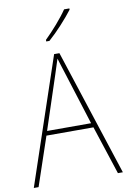

<svg xmlns="http://www.w3.org/2000/svg" viewBox="-102 -1011 708 1070"><g transform="rotate(-10 252.0 -475.5)"><path d="M369 -944V-951H339C308 -905 255 -845 210 -801V-792H228C276 -834 334 -898 369 -944ZM476 0H504L271 -715H241L0 0H27L120 -275H386ZM282 -601 377 -300H128L227 -600C236 -630 246 -657 255 -687C265 -653 274 -627 282 -601Z"/></g></svg>

Font: Noto Sans Georgian SemiCondensed Thin
Style: Regular
Weight: 100
Width: 4
Designer: Monotype Design Team, Akaki Razmadze
Foundry: Google LLC
Version: Version 2.005